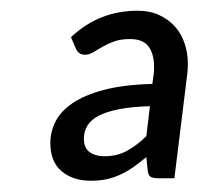

<svg xmlns="http://www.w3.org/2000/svg" viewBox="-20 -744 362 349"><path d="M268 -420Q259.5 -420 254.5 -422.2Q249.5 -424.5 248.5 -434L246 -458.5Q233.5 -448 222 -440Q210.5 -432 198.5 -426.5Q186.5 -421 173.5 -418.2Q160.5 -415.5 145 -415.5Q112.5 -415.5 92 -432.8Q71.5 -450 71.5 -484Q71.5 -504 80.8 -522.8Q90 -541.5 111.5 -556.2Q133 -571 168.5 -580.5Q204 -590 257 -591.5L259.5 -610.5Q260 -614 260 -617V-623Q260 -646 250 -659.5Q240 -673 216 -673Q199 -673 187 -668.5Q175 -664 166 -658.8Q157 -653.5 149.5 -649Q142 -644.5 134.5 -644.5Q127.5 -644.5 123.5 -648Q119.5 -651.5 117.5 -656.5L109 -676.5Q136 -701.5 166 -713Q196 -724.5 230 -724.5Q252 -724.5 269 -716.8Q286 -709 297.8 -696Q309.5 -683 315.5 -665.2Q321.5 -647.5 321.5 -627.5Q321.5 -623.5 321.2 -619Q321 -614.5 320.5 -610.5L297 -420ZM169.5 -460Q192.5 -460 210.2 -469.5Q228 -479 246 -496.5L252.5 -551Q219.5 -550 196.5 -545.5Q173.5 -541 159.2 -533.5Q145 -526 138.8 -515.5Q132.5 -505 132.5 -492Q132.5 -475 143 -467.5Q153.5 -460 169.5 -460Z"/></svg>

Font: Lato TR
Style: Italic
Weight: 400
Italic angle: -12°
Designer: Lukasz Dziedzic
Foundry: tyPoland Lukasz Dziedzic
Version: Version 1.104 2013